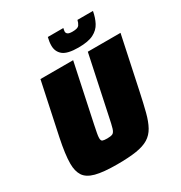

<svg xmlns="http://www.w3.org/2000/svg" viewBox="-204 -1037 1122 1190"><g transform="rotate(-30 357.0 -441.5)"><path d="M290 8Q191 8 136.5 -6.5Q82 -21 60.5 -54Q39 -87 39 -141Q39 -206 62 -316L141 -688H375L288 -278Q281 -244 277 -223Q273 -202 273 -189Q273 -170 283 -166Q293 -162 316 -162Q342 -162 354.5 -168Q367 -174 374.5 -198.5Q382 -223 393 -278L480 -688H714L635 -316Q618 -236 603.5 -180Q589 -124 568.5 -87Q548 -50 514.5 -29.5Q481 -9 427 -0.5Q373 8 290 8ZM444 -739Q365 -739 334 -764.5Q303 -790 303 -833Q303 -847 305 -861Q307 -875 311 -891H422Q421 -885 419.5 -879Q418 -873 418 -868Q418 -857 427 -850Q436 -843 461 -843Q499 -843 509 -857.5Q519 -872 523 -891H634Q626 -847 608 -812.5Q590 -778 552 -758.5Q514 -739 444 -739Z"/></g></svg>

Font: Saira Black
Style: Italic
Weight: 900
Italic angle: -12°
Designer: Hector Gatti with collaboration of the Omnibus-Type team
Foundry: Omnibus-Type
Version: Version 1.100; ttfautohint (v1.8.3)